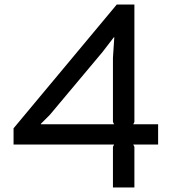

<svg xmlns="http://www.w3.org/2000/svg" viewBox="-20 -830 760 850"><path d="M680 -190H570L575 -180V0H480V-180L485 -190H40V-262L497 -810H575V-290L570 -280H680ZM486 -665H484L434 -600L201 -322L161 -282V-280H485L480 -290V-574Z"/></svg>

Font: TypoPRO Sinkin Sans
Style: 400 Regular
Weight: 400
Designer: Keith Bates
Foundry: K-Type
Version: Sinkin Sans (version 1.0)  by Keith Bates   •   © 2014   www